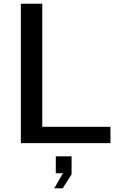

<svg xmlns="http://www.w3.org/2000/svg" viewBox="-20 -762 648 1022"><path d="M91 -742V0H568V-87H205V-742ZM269 240H314L361 166V70H277V160H315Z"/></svg>

Font: Bisquit Text
Style: Regular
Weight: 400
Version: Version 1.004;Glyphs 3.2.3 (3260)